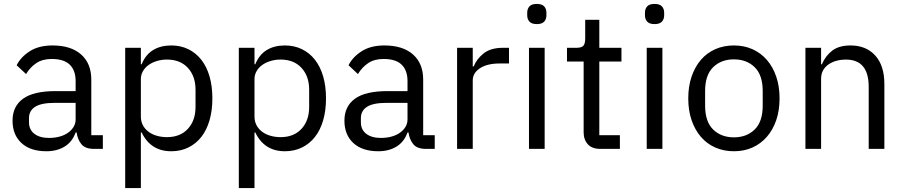

<svg xmlns="http://www.w3.org/2000/svg" viewBox="-20 -760 4614 980"><path d="M460 0Q415 0 395.5 -24Q376 -48 371 -84H366Q349 -36 310 -12Q271 12 217 12Q135 12 89.5 -30Q44 -72 44 -144Q44 -217 97.5 -256Q151 -295 264 -295H366V-346Q366 -401 336 -430Q306 -459 244 -459Q197 -459 165.5 -438Q134 -417 113 -382L65 -427Q86 -469 132 -498.5Q178 -528 248 -528Q342 -528 394 -482Q446 -436 446 -354V-70H505V0ZM230 -56Q260 -56 285 -63Q310 -70 328 -83Q346 -96 356 -113Q366 -130 366 -150V-235H260Q191 -235 159.5 -215Q128 -195 128 -157V-136Q128 -98 155.5 -77Q183 -56 230 -56Z M619 -516H699V-432H703Q723 -481 761.5 -504.5Q800 -528 854 -528Q902 -528 941 -509Q980 -490 1007.5 -455Q1035 -420 1049.5 -370Q1064 -320 1064 -258Q1064 -196 1049.5 -146Q1035 -96 1007.5 -61Q980 -26 941 -7Q902 12 854 12Q749 12 703 -84H699V200H619ZM832 -60Q900 -60 939 -102.5Q978 -145 978 -214V-302Q978 -371 939 -413.5Q900 -456 832 -456Q805 -456 780.5 -448.5Q756 -441 738 -428Q720 -415 709.5 -396.5Q699 -378 699 -357V-165Q699 -140 709.5 -120.5Q720 -101 738 -87.5Q756 -74 780.5 -67Q805 -60 832 -60Z M1199 -516H1279V-432H1283Q1303 -481 1341.5 -504.5Q1380 -528 1434 -528Q1482 -528 1521 -509Q1560 -490 1587.5 -455Q1615 -420 1629.5 -370Q1644 -320 1644 -258Q1644 -196 1629.5 -146Q1615 -96 1587.5 -61Q1560 -26 1521 -7Q1482 12 1434 12Q1329 12 1283 -84H1279V200H1199ZM1412 -60Q1480 -60 1519 -102.5Q1558 -145 1558 -214V-302Q1558 -371 1519 -413.5Q1480 -456 1412 -456Q1385 -456 1360.5 -448.5Q1336 -441 1318 -428Q1300 -415 1289.5 -396.5Q1279 -378 1279 -357V-165Q1279 -140 1289.5 -120.5Q1300 -101 1318 -87.5Q1336 -74 1360.5 -67Q1385 -60 1412 -60Z M2154 0Q2109 0 2089.5 -24Q2070 -48 2065 -84H2060Q2043 -36 2004 -12Q1965 12 1911 12Q1829 12 1783.5 -30Q1738 -72 1738 -144Q1738 -217 1791.5 -256Q1845 -295 1958 -295H2060V-346Q2060 -401 2030 -430Q2000 -459 1938 -459Q1891 -459 1859.5 -438Q1828 -417 1807 -382L1759 -427Q1780 -469 1826 -498.5Q1872 -528 1942 -528Q2036 -528 2088 -482Q2140 -436 2140 -354V-70H2199V0ZM1924 -56Q1954 -56 1979 -63Q2004 -70 2022 -83Q2040 -96 2050 -113Q2060 -130 2060 -150V-235H1954Q1885 -235 1853.5 -215Q1822 -195 1822 -157V-136Q1822 -98 1849.5 -77Q1877 -56 1924 -56Z M2313 0V-516H2393V-421H2398Q2412 -458 2448 -487Q2484 -516 2547 -516H2578V-436H2531Q2466 -436 2429.5 -411.5Q2393 -387 2393 -350V0Z M2720 -637Q2694 -637 2682.5 -649.5Q2671 -662 2671 -682V-695Q2671 -715 2682.5 -727.5Q2694 -740 2720 -740Q2746 -740 2757.5 -727.5Q2769 -715 2769 -695V-682Q2769 -662 2757.5 -649.5Q2746 -637 2720 -637ZM2680 -516H2760V0H2680Z M3044 0Q3002 0 2980.5 -23.5Q2959 -47 2959 -85V-446H2874V-516H2922Q2948 -516 2957.5 -526.5Q2967 -537 2967 -563V-659H3039V-516H3152V-446H3039V-70H3144V0Z M3321 -637Q3295 -637 3283.5 -649.5Q3272 -662 3272 -682V-695Q3272 -715 3283.5 -727.5Q3295 -740 3321 -740Q3347 -740 3358.5 -727.5Q3370 -715 3370 -695V-682Q3370 -662 3358.5 -649.5Q3347 -637 3321 -637ZM3281 -516H3361V0H3281Z M3726 12Q3674 12 3631 -7Q3588 -26 3557.5 -61.5Q3527 -97 3510 -146.5Q3493 -196 3493 -258Q3493 -319 3510 -369Q3527 -419 3557.5 -454.5Q3588 -490 3631 -509Q3674 -528 3726 -528Q3778 -528 3820.5 -509Q3863 -490 3894 -454.5Q3925 -419 3942 -369Q3959 -319 3959 -258Q3959 -196 3942 -146.5Q3925 -97 3894 -61.5Q3863 -26 3820.5 -7Q3778 12 3726 12ZM3726 -59Q3791 -59 3832 -99Q3873 -139 3873 -221V-295Q3873 -377 3832 -417Q3791 -457 3726 -457Q3661 -457 3620 -417Q3579 -377 3579 -295V-221Q3579 -139 3620 -99Q3661 -59 3726 -59Z M4091 0V-516H4171V-432H4175Q4194 -476 4228.5 -502Q4263 -528 4321 -528Q4401 -528 4447.5 -476.5Q4494 -425 4494 -331V0H4414V-317Q4414 -456 4297 -456Q4273 -456 4250.5 -450Q4228 -444 4210 -432Q4192 -420 4181.5 -401.5Q4171 -383 4171 -358V0Z"/></svg>

Font: IBM Plex Sans Thai Looped
Style: Regular
Weight: 400
Designer: Mike Abbink, Paul van der Laan, Pieter van Rosmalen, Ben Mitchell, Mark Frömberg
Foundry: Bold Monday
Version: Version 1.1